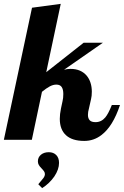

<svg xmlns="http://www.w3.org/2000/svg" viewBox="-58 -720 638 989"><path d="M250 -107.9Q250 -131.8 255.9 -160.2L264.2 -199.2Q268.1 -214.4 268.1 -235.8Q268.1 -259.3 259.8 -271.7Q251.5 -284.2 231.9 -284.2Q215.8 -284.2 198.2 -274.9Q180.7 -265.6 158.2 -247.1L106 0H-38.1L106.9 -680.2L254.9 -700.2L180.2 -348.1L373 -500H472.2L272 -360.8Q289.1 -365.2 305.2 -365.2Q332.5 -365.2 353.3 -356.2Q374 -347.2 388.2 -330.6Q401.4 -314.9 408.2 -293.7Q415 -272.5 415 -248Q415 -225.1 411.1 -210L399.9 -160.2Q395 -144 395 -127.9Q395 -110.8 403.8 -100.8Q412.6 -90.8 434.1 -90.8Q463.9 -90.8 484.4 -115.2Q500 -133.8 518.1 -179.2H560.1Q523.4 -68.4 463.9 -23.9Q424.8 5.9 376 5.9Q314 5.9 282 -23.4Q250 -52.7 250 -107.9ZM139.2 229Q156.2 209.5 165.5 197.3Q173.3 186.5 173.3 176.8Q173.3 168.9 168.9 162.6Q164.6 156.2 155.3 146.5Q146.5 137.7 141.8 129.6Q137.2 121.6 137.2 110.8Q137.2 90.3 152.8 77.1Q168.5 64 193.4 64Q217.3 64 231.7 78.6Q246.1 93.3 246.1 119.1Q246.1 152.3 222.2 188.5Q197.3 224.6 159.2 249Z"/></svg>

Font: Pattaya
Style: Regular
Weight: 400
Designer: Pablo Impallari / Thai characters Designed by Thanarat Vachiruckul and Suppakit Chalermlarp
Foundry: Pablo Impallari
Version: Version 2.000